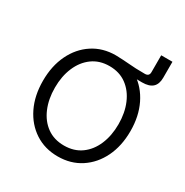

<svg xmlns="http://www.w3.org/2000/svg" viewBox="-154 -769 869 904"><g transform="rotate(30 281.0 -317.0)"><path d="M280.8 -492.7V-538.1Q303.2 -537.6 320.6 -536.6Q337.9 -535.6 355.2 -534.2Q372.6 -532.7 393.3 -531.7Q414.1 -530.8 442.4 -530.8Q465.8 -530.8 465.8 -553.2V-645H526.9V-558.1Q526.9 -523.4 508.3 -506.3Q489.7 -489.3 451.2 -489.3Q409.2 -489.3 366.2 -490.5Q323.2 -491.7 280.8 -492.7ZM281.2 11.2Q210.9 11.2 157.2 -23.9Q103.5 -59.1 73.5 -120.8Q43.5 -182.6 43.5 -263.2Q43.5 -343.8 73.5 -405.8Q103.5 -467.8 157.2 -502.9Q210.9 -538.1 281.2 -538.1Q351.6 -538.1 405 -502.9Q458.5 -467.8 488.8 -405.8Q519 -343.8 519 -263.2Q519 -182.6 489 -120.8Q459 -59.1 405.3 -23.9Q351.6 11.2 281.2 11.2ZM281.2 -47.9Q335.4 -47.9 374 -75.7Q412.6 -103.5 433.3 -152.3Q454.1 -201.2 454.1 -263.2Q454.1 -325.2 433.3 -374Q412.6 -422.9 374 -451.2Q335.4 -479.5 281.2 -479.5Q227.5 -479.5 188.7 -451.2Q149.9 -422.9 129.2 -374Q108.4 -325.2 108.4 -263.2Q108.4 -201.2 129.2 -152.3Q149.9 -103.5 188.5 -75.7Q227.1 -47.9 281.2 -47.9Z"/></g></svg>

Font: Inter 24pt Light
Style: Regular
Weight: 300
Designer: Rasmus Andersson
Foundry: rsms
Version: Version 4.001;git-66647c0bb